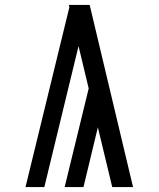

<svg xmlns="http://www.w3.org/2000/svg" viewBox="-20 -755 640 775"><path d="M83 0 260 -726 258 -735Q279 -735 300 -735Q321 -735 342 -735L517 0H433L375 -241L317 0H241L338 -398L297 -569L159 0Z"/></svg>

Font: Iosevka Mono
Style: Regular
Weight: 400
Designer: Belleve Invis
Foundry: Belleve Invis
Version: Version 11.1.1